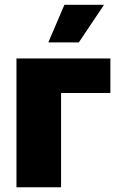

<svg xmlns="http://www.w3.org/2000/svg" viewBox="-20 -793 510 813"><path d="M447.4 -545.5V-399.1H238.6V0H49.7V-545.5ZM184.7 -613.6 252.8 -772.7H420.5L313.9 -613.6Z"/></svg>

Font: Inter UI Black
Style: Regular
Weight: 900
Designer: Rasmus Andersson
Foundry: rsms
Version: 3.2;8d6f07862